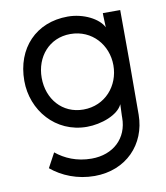

<svg xmlns="http://www.w3.org/2000/svg" viewBox="-81 -549 732 849"><g transform="rotate(-10 285.0 -124.5)"><path d="M278 -65C183 -65 120 -140 120 -235C120 -329 183 -404 278 -404C376 -404 442 -326 442 -235C442 -143 376 -65 278 -65ZM42 -235C42 -103 139 13 280 13C345 13 422 -15 442 -60L440 -8V0C440 92 374 155 276 155C209 155 156 131 117 99L82 164C131 205 199 233 276 233C417 233 513 133 514 0C515 -197 515 -273 514 -470H436V-458L438 -406C418 -447 351 -482 280 -482C138 -482 42 -382 42 -235Z"/></g></svg>

Font: Kreadon Medium
Style: Regular
Weight: 500
Designer: kohakuno
Foundry: StudioGnu
Version: Version 1.000;Glyphs 3.1.2 (3151)